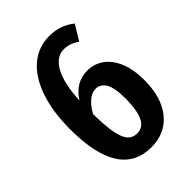

<svg xmlns="http://www.w3.org/2000/svg" viewBox="-206 -780 890 890"><g transform="rotate(-45 239.0 -335.0)"><path d="M450 -229Q450 -115 397 -50Q344 15 253 15Q45 15 45 -310Q45 -425 74 -509.5Q103 -594 156.5 -639.5Q210 -685 283 -685Q354 -685 407 -642L362 -568Q325 -594 287 -594Q237 -594 206 -538Q175 -482 170 -374Q215 -447 294 -447Q338 -447 373.5 -422Q409 -397 429.5 -347.5Q450 -298 450 -229ZM328 -227Q328 -299 310.5 -329.5Q293 -360 261 -360Q236 -360 212.5 -340Q189 -320 170 -285Q171 -207 179.5 -162Q188 -117 205.5 -97Q223 -77 252 -77Q290 -77 308.5 -114Q327 -151 328 -227Z"/></g></svg>

Font: Fira Sans Compressed Medium
Style: Regular
Weight: 500
Width: 1
Designer: bBox Type GmbH & Carrois Corporate GbR & Edenspiekermann AG
Foundry: bBox Type GmbH & Carrois Corporate GbR & Edenspiekermann AG
Version: Version 4.301